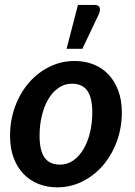

<svg xmlns="http://www.w3.org/2000/svg" viewBox="-20 -776 564 803"><path d="M22 0ZM231 -87.5C202 -87.5 180.5 -97.2 166.5 -116.8C152.5 -136.2 145.5 -166.8 145.5 -208.5C145.5 -237.8 148.7 -265.7 155 -292C161.3 -318.3 170.3 -341.4 182 -361.2C193.7 -381.1 207.9 -396.8 224.8 -408.5C241.6 -420.2 260.3 -426 281 -426C309.7 -426 331 -416.2 345 -396.8C359 -377.2 366 -346.7 366 -305C366 -276 362.8 -248.3 356.5 -222C350.2 -195.7 341.2 -172.6 329.5 -152.8C317.8 -132.9 303.7 -117.1 287 -105.2C270.3 -93.4 251.7 -87.5 231 -87.5ZM219.5 7.5C256.5 7.5 291.3 -0.6 324 -16.8C356.7 -32.9 385.2 -55.1 409.8 -83.2C434.2 -111.4 453.7 -144.6 468 -182.8C482.3 -220.9 489.5 -262 489.5 -306C489.5 -340.3 484.5 -370.8 474.5 -397.5C464.5 -424.2 450.8 -446.7 433.2 -465C415.8 -483.3 394.9 -497.2 370.8 -506.8C346.6 -516.2 320.3 -521 292 -521C255 -521 220.2 -513 187.5 -497C154.8 -481 126.2 -459 101.8 -431C77.2 -403 57.8 -369.8 43.5 -331.5C29.2 -293.2 22 -251.8 22 -207.5C22 -173.2 27 -142.7 37 -116C47 -89.3 60.8 -66.8 78.5 -48.5C96.2 -30.2 117 -16.2 141 -6.8C165 2.8 191.2 7.5 219.5 7.5ZM258.5 -572H324.5L393 -716C398.3 -728 399.5 -737.6 396.5 -744.8C393.5 -751.9 386.7 -755.5 376 -755.5H306Z"/></svg>

Font: Lato
Style: Bold Italic
Weight: 700
Italic angle: -7°
Designer: Lukasz Dziedzic
Foundry: tyPoland Lukasz Dziedzic
Version: Version 2.007; 2014-02-27